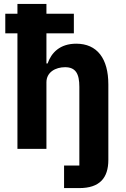

<svg xmlns="http://www.w3.org/2000/svg" viewBox="-20 -760 642 980"><path d="M307 200H385C488 200 533 149 533 56V-329C533 -461 476 -537 369 -537C286 -537 242 -491 223 -436H217V-590H357V-690H217V-740H69V-690H7V-590H69V0H217V-340C217 -392 264 -417 312 -417C366 -417 385 -384 385 -317V85H307Z"/></svg>

Font: LVC Sans
Style: Bold
Weight: 700
Designer: Mike Abbink, Paul van der Laan, Pieter van Rosmalen
Foundry: Bold Monday
Version: Version 3.0